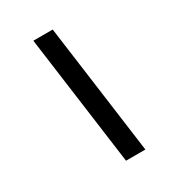

<svg xmlns="http://www.w3.org/2000/svg" viewBox="-202 -870 1004 1099"><g transform="rotate(-30 300.0 -320.0)"><path d="M433 110H305L189 -750H317Z"/></g></svg>

Font: Geist Mono
Style: Bold Italic
Weight: 700
Italic angle: -12°
Monospace: yes
Designer: Basement.studio, Andrés Briganti, Mateo Zaragoza
Foundry: Basement.studio, Vercel, Andrés Briganti, Guido Ferreyra, Mateo Zaragoza
Version: Version 1.500; ttfautohint (v1.8.4.7-5d5b)